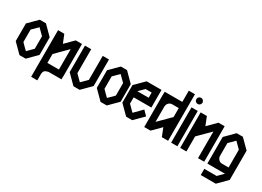

<svg xmlns="http://www.w3.org/2000/svg" viewBox="-21 -1340 3018 2211"><g transform="rotate(30 1488.0 -234.0)"><path d="M338.9 -117.2 280.3 -58.6 221.7 0H139.6Q110.4 -30.3 80.1 -59.6L21.5 -118.2V-352.5L80.1 -411.1L138.7 -469.7H220.7Q259.8 -429.7 337.9 -351.6H338.9ZM255.9 -151.4V-317.4L179.7 -393.6Q154.3 -368.2 103.5 -318.4V-153.3L141.6 -114.3L180.7 -76.2Z M699.2 -470.7V-36.1H698.2V0H527.3Q516.6 1 491.2 11.7Q465.8 22.5 462.9 61.5V149.4H380.9V-470.7H463.9L507.8 -362.3L616.2 -470.7ZM616.2 -354.5Q565.4 -302.7 462.9 -201.2V-83H616.2Z M857.4 0Q818.4 -40 738.3 -119.1Q739.3 -119.1 739.3 -120.1H738.3V-471.7H821.3V-153.3Q847.7 -127.9 898.4 -76.2L974.6 -152.3V-471.7H1057.6V-118.2L939.5 0Z M1417 -117.2 1358.4 -58.6 1299.8 0H1217.8Q1188.5 -30.3 1158.2 -59.6L1099.6 -118.2V-352.5L1158.2 -411.1L1216.8 -469.7H1298.8Q1337.9 -429.7 1416 -351.6H1417ZM1334 -151.4V-317.4L1257.8 -393.6Q1232.4 -368.2 1181.6 -318.4V-153.3L1219.7 -114.3L1258.8 -76.2Z M1756.8 -236.3H1521.5V-152.3L1598.6 -75.2Q1631.8 -108.4 1698.2 -175.8Q1716.8 -156.2 1755.9 -117.2L1697.3 -58.6L1638.7 0H1557.6L1498 -59.6L1439.5 -118.2V-351.6L1557.6 -469.7V-470.7H1756.8ZM1673.8 -387.7H1592.8Q1569.3 -365.2 1522.5 -318.4H1673.8Z M2115.2 -1H2032.2Q2017.6 -37.1 1989.3 -109.4L1880.9 -1H1797.9V-434.6H1798.8V-470.7H2033.2V-620.1H2115.2ZM2033.2 -269.5V-388.7H1944.3Q1918 -387.7 1899.4 -368.2Q1880.9 -347.7 1880.9 -319.3V-117.2Z M2156.2 0V-469.7H2239.3V0ZM2213.9 -541Q2206.1 -538.1 2198.2 -538.1Q2190.4 -538.1 2182.6 -541Q2174.8 -544.9 2168.9 -549.8Q2163.1 -555.7 2160.2 -563.5Q2157.2 -571.3 2157.2 -579.1Q2157.2 -586.9 2160.2 -594.7Q2163.1 -602.5 2168.9 -608.4Q2174.8 -613.3 2182.6 -617.2Q2190.4 -620.1 2198.2 -620.1Q2206.1 -620.1 2213.9 -617.2Q2221.7 -613.3 2226.6 -608.4Q2232.4 -602.5 2235.4 -594.7Q2239.3 -586.9 2239.3 -579.1Q2239.3 -571.3 2235.4 -563.5Q2232.4 -555.7 2226.6 -549.8Q2221.7 -544.9 2213.9 -541Z M2595.7 0H2513.7V-354.5L2359.4 -200.2V0H2276.4V-471.7H2359.4V-470.7Q2374 -434.6 2403.3 -361.3L2513.7 -471.7H2595.7Z M2955.1 34.2Q2916 73.2 2837.9 152.3L2835.9 151.4V152.3H2637.7V70.3H2801.8L2872.1 0H2637.7V-353.5L2696.3 -412.1L2754.9 -471.7H2837.9L2896.5 -413.1L2955.1 -354.5ZM2719.7 -319.3V-152.3Q2719.7 -124 2738.3 -103.5Q2756.8 -84 2782.2 -83H2872.1V-319.3Q2853.5 -338.9 2834 -357.4Q2815.4 -377 2795.9 -395.5Z"/></g></svg>

Font: mr_KirucoupageG
Style: Regular
Weight: 400
Designer: Jan Henkel
Version: Version 1.00 May 25, 2020, initial release